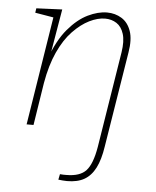

<svg xmlns="http://www.w3.org/2000/svg" viewBox="-54 -576 699 859"><g transform="rotate(5 295.5 -146.5)"><path d="M279 237Q268 237 259 236Q250 235 240 234L245 209Q253 210 260.5 210Q268 210 274 210Q335 210 362.5 180Q390 150 403 73L472 -358Q480 -409 470 -441Q460 -473 437.5 -487.5Q415 -502 386 -502Q353 -502 315.5 -483.5Q278 -465 242 -427.5Q206 -390 179 -331Q152 -272 138 -191L108 0H77L157 -502L167 -485L72 -501L75 -521L191 -526L154 -308L145 -300Q176 -386 218.5 -436Q261 -486 306.5 -508Q352 -530 392 -530Q429 -530 458 -512Q487 -494 500 -456.5Q513 -419 503 -360L434 68Q425 128 406 165Q387 202 356.5 219.5Q326 237 279 237Z"/></g></svg>

Font: Bitter Thin ExtraLight
Style: Italic
Weight: 250
Italic angle: -9°
Version: Version 2.002